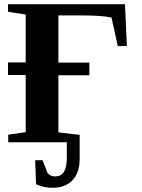

<svg xmlns="http://www.w3.org/2000/svg" viewBox="-20 -675 676 911"><path d="M582 -457 539 -456 509 -592Q462 -602 356 -602H257V-378H404V-318H257V-47L358 -35V77Q358 145 324 180Q290 216 230 216Q187 216 151 199L147 85H182L205 145Q220 164 243 162Q299 162 297 67V0H19V-36L102 -48V-319H18V-379H102V-606L18 -619V-655H573Z"/></svg>

Font: Libra Serif Modern
Style: Bold
Weight: 700
Designer: Stefan Peev, Context Ltd
Foundry: Ascender Corporation
Version: Version 1.000